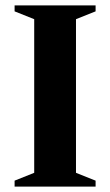

<svg xmlns="http://www.w3.org/2000/svg" viewBox="-20 -690 408 710"><path d="M333.5 -22V0H34V-22L106.5 -51V-619L34 -648V-670H333.5V-648L261 -619V-51Z"/></svg>

Font: Newsreader 16pt
Style: Bold
Weight: 700
Designer: Hugues Gentile
Foundry: Production Type
Version: Version 1.003; ttfautohint (v1.8.3)